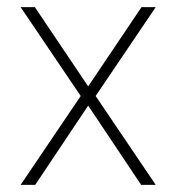

<svg xmlns="http://www.w3.org/2000/svg" viewBox="-20 -520 496 540"><path d="M38 -500H78L228 -277L378 -500H418L249 -250L418 0H377L228 -223L79 0H38L207 -250Z"/></svg>

Font: TypoPRO Titillium Text
Style: 1 wt
Weight: 100
Designer: Accademia di Belle Arti di Urbino and others
Foundry: Accademia di Belle Arti di Urbino and others.
Version: Version 25.000